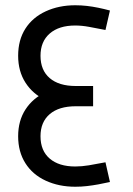

<svg xmlns="http://www.w3.org/2000/svg" viewBox="-20 -695 507 730"><path d="M268 -291Q204 -291 154.5 -314Q105 -337 77 -380.5Q49 -424 49 -483Q49 -543 76.5 -586Q104 -629 154 -652Q204 -675 266 -675Q289 -675 310.5 -672.5Q332 -670 354 -665.5Q376 -661 398 -655L381 -581Q345 -588 318 -593Q291 -598 266 -598Q204 -598 169 -567.5Q134 -537 134 -483Q134 -428 169 -398Q204 -368 268 -368ZM266 15Q204 15 154 -8Q104 -31 76.5 -74.5Q49 -118 49 -177Q49 -236 77 -279Q105 -322 154.5 -345Q204 -368 268 -368V-291Q204 -291 169 -261Q134 -231 134 -177Q134 -122 169 -92Q204 -62 266 -62Q291 -62 318 -66.5Q345 -71 381 -78L398 -3Q376 2 354 6Q332 10 310.5 12.5Q289 15 266 15ZM268 -291V-368H334V-291Z"/></svg>

Font: Cairo Play Medium
Style: Regular
Weight: 500
Version: Version 3.119